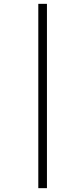

<svg xmlns="http://www.w3.org/2000/svg" viewBox="-20 -889 406 1000"><path d="M179.5 -869H224.5V91H179.5Z"/></svg>

Font: Merriweather 144pt Light
Style: Italic
Weight: 300
Italic angle: -7.8°
Version: Version 2.101